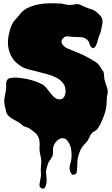

<svg xmlns="http://www.w3.org/2000/svg" viewBox="-20 -768 675 1159"><path d="M49 -613Q57 -633 72.5 -649.5Q88 -666 101 -683Q116 -703 139 -716Q162 -729 190 -736.5Q218 -744 248 -746.5Q278 -749 305 -748Q324 -747 339.5 -747Q355 -747 373 -742Q399 -735 428 -741Q449 -746 463 -740Q477 -734 493 -726Q510 -718 527 -713.5Q544 -709 558 -699Q575 -686 587 -671.5Q599 -657 599 -639Q599 -627 596 -615Q593 -603 591 -591Q589 -579 585 -567.5Q581 -556 576 -545Q574 -540 570.5 -525.5Q567 -511 561.5 -498Q556 -485 548 -479Q540 -473 528 -487Q523 -492 521.5 -499.5Q520 -507 518 -512Q509 -532 486 -540Q469 -545 450.5 -544.5Q432 -544 415 -546Q399 -548 385 -548.5Q371 -549 360 -536Q351 -526 351.5 -516Q352 -506 358 -498Q364 -490 373.5 -483.5Q383 -477 393 -473Q426 -460 457 -447Q488 -434 518 -417Q538 -406 555.5 -395Q573 -384 584 -366Q592 -352 600 -341.5Q608 -331 608 -314Q608 -294 614 -275.5Q620 -257 626 -239Q633 -219 628.5 -200Q624 -181 624 -161Q624 -123 614 -89Q604 -55 587 -21Q582 -12 576.5 -2.5Q571 7 563 15Q558 21 549.5 25Q541 29 535 35Q527 43 523 53.5Q519 64 514 72Q509 83 500.5 91.5Q492 100 485 108Q472 124 465 139.5Q458 155 453 172Q447 192 447 212Q447 232 445 253Q444 261 443 272Q442 283 428 286Q417 289 412 282.5Q407 276 404 268Q400 258 400 248Q400 238 402 229Q404 220 407 210.5Q410 201 411 190Q414 165 410 136Q406 107 389 84Q377 68 362.5 66.5Q348 65 335 73Q322 81 313 94.5Q304 108 301 121Q299 134 300 149Q301 164 295 177Q289 190 280.5 200.5Q272 211 268 225Q263 241 259.5 254.5Q256 268 259 285Q261 301 261.5 318Q262 335 257 351Q255 359 248.5 367Q242 375 228 367Q218 362 218.5 349Q219 336 221 328Q224 314 226 301.5Q228 289 227 274Q225 250 228 226Q231 202 226 178Q224 170 222 161Q220 152 219 142Q218 126 219 110.5Q220 95 218 81Q216 67 208.5 53.5Q201 40 184 27Q176 21 167.5 14.5Q159 8 151 4Q141 -1 131.5 -3Q122 -5 114 -13Q102 -25 86.5 -33Q71 -41 57 -49.5Q43 -58 31.5 -68.5Q20 -79 17 -95Q13 -112 8.5 -130.5Q4 -149 6 -166Q9 -192 14 -214Q19 -236 17 -262Q16 -273 22.5 -284.5Q29 -296 48 -298Q69 -301 93.5 -298.5Q118 -296 143 -291Q168 -286 191 -277.5Q214 -269 233 -260Q247 -253 258.5 -239Q270 -225 281 -210.5Q292 -196 304 -184Q316 -172 331 -169Q355 -165 365.5 -181Q376 -197 376 -217Q376 -246 361 -265.5Q346 -285 322 -298Q298 -311 268 -319.5Q238 -328 208.5 -335Q179 -342 152.5 -349Q126 -356 109 -367Q74 -388 55.5 -416.5Q37 -445 31 -477.5Q25 -510 30.5 -545Q36 -580 49 -613Z"/></svg>

Font: Double Feature
Style: Regular
Weight: 400
Designer: David Shetterly
Foundry: David Shetterly
Version: Version 2.100 1997 initial release